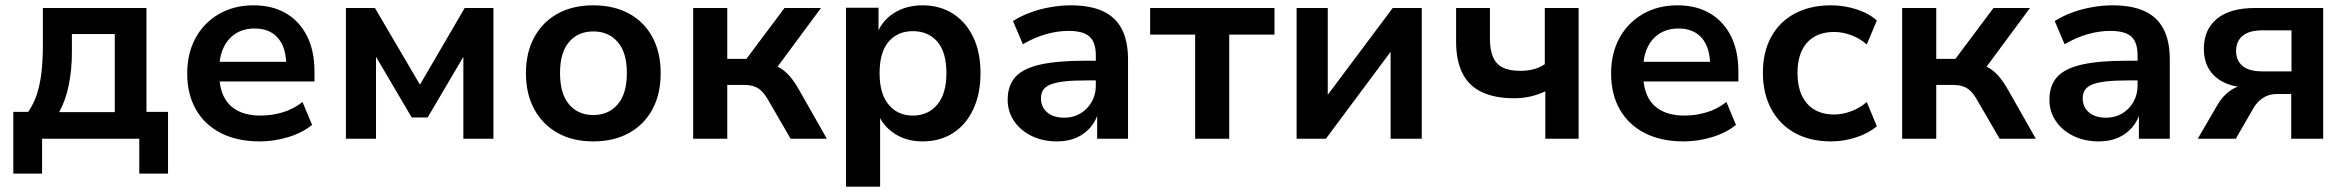

<svg xmlns="http://www.w3.org/2000/svg" viewBox="-20 -521 8818 721"><path d="M30 131V-101H86Q107 -132 118.5 -167Q130 -202 135.5 -247.5Q141 -293 141 -352V-491H530V-101H611V131H503V0H138V131ZM202 -100H411V-393H250V-323Q250 -259 238 -200.5Q226 -142 202 -100Z M956 10Q871 10 810 -21Q749 -52 716 -109.5Q683 -167 683 -245Q683 -321 714.5 -378.5Q746 -436 802.5 -468.5Q859 -501 932 -501Q1003 -501 1054 -471Q1105 -441 1133 -385.5Q1161 -330 1161 -252V-215H785V-289H1071L1055 -274Q1055 -342 1024 -378Q993 -414 936 -414Q895 -414 865 -395Q835 -376 819 -341Q803 -306 803 -258V-249Q803 -194 820.5 -158.5Q838 -123 873 -105Q908 -87 959 -87Q1000 -87 1041 -99Q1082 -111 1116 -138L1152 -52Q1115 -22 1062 -6Q1009 10 956 10Z M1279 0V-491H1388L1557 -203L1725 -491H1833V0H1720V-340H1739L1586 -80H1526L1373 -340H1392V0Z M2208 10Q2131 10 2074.5 -21.5Q2018 -53 1986.5 -110.5Q1955 -168 1955 -246Q1955 -324 1986.5 -381.5Q2018 -439 2074.5 -470Q2131 -501 2208 -501Q2285 -501 2342 -470Q2399 -439 2430 -381.5Q2461 -324 2461 -246Q2461 -168 2430 -110.5Q2399 -53 2342 -21.5Q2285 10 2208 10ZM2208 -89Q2265 -89 2299.5 -129Q2334 -169 2334 -247Q2334 -324 2299.5 -363.5Q2265 -403 2208 -403Q2151 -403 2117 -363.5Q2083 -324 2083 -247Q2083 -169 2117 -129Q2151 -89 2208 -89Z M2583 0V-491H2711V-300H2783L2926 -491H3063L2881 -245L2856 -283Q2883 -280 2904.5 -268.5Q2926 -257 2944.5 -236Q2963 -215 2981 -183L3085 0H2949L2866 -143Q2853 -166 2840.5 -178.5Q2828 -191 2812 -196.5Q2796 -202 2774 -202H2711V0Z M3157 180V-492H3279V-389H3272Q3289 -441 3335.5 -471Q3382 -501 3444 -501Q3509 -501 3558 -470Q3607 -439 3634.5 -382Q3662 -325 3662 -246Q3662 -169 3635 -111Q3608 -53 3559 -21.5Q3510 10 3444 10Q3383 10 3338 -20Q3293 -50 3276 -98H3285V180ZM3408 -87Q3465 -87 3499.5 -128Q3534 -169 3534 -246Q3534 -325 3500 -364.5Q3466 -404 3408 -404Q3351 -404 3317 -364.5Q3283 -325 3283 -246Q3283 -169 3317 -128Q3351 -87 3408 -87Z M3949 10Q3896 10 3854 -10.5Q3812 -31 3788 -66.5Q3764 -102 3764 -146Q3764 -200 3793 -232Q3822 -264 3886 -278.5Q3950 -293 4056 -293H4110V-219H4058Q4011 -219 3979 -215.5Q3947 -212 3927 -204.5Q3907 -197 3898 -184Q3889 -171 3889 -152Q3889 -119 3912.5 -99Q3936 -79 3977 -79Q4010 -79 4036.5 -94.5Q4063 -110 4079 -137.5Q4095 -165 4095 -199V-313Q4095 -363 4071 -384Q4047 -405 3993 -405Q3952 -405 3909 -393Q3866 -381 3821 -355L3784 -442Q3812 -460 3848 -473.5Q3884 -487 3924 -494Q3964 -501 4001 -501Q4073 -501 4120.5 -479.5Q4168 -458 4192 -413Q4216 -368 4216 -297V0H4100V-104H4106Q4097 -69 4075.5 -43.5Q4054 -18 4022.5 -4Q3991 10 3949 10Z M4468 0V-391H4299V-491H4766V-391H4596V0Z M4849 0V-491H4966V-137H4945L5210 -491H5319V0H5202V-356H5224L4959 0Z M5783 0V-178Q5755 -165 5726 -158.5Q5697 -152 5667 -152Q5593 -152 5544 -175.5Q5495 -199 5471.5 -246.5Q5448 -294 5448 -364V-491H5575V-375Q5575 -334 5586.5 -307Q5598 -280 5623 -267.5Q5648 -255 5689 -255Q5716 -255 5739 -261Q5762 -267 5781 -280V-491H5908V0Z M6303 10Q6218 10 6157 -21Q6096 -52 6063 -109.5Q6030 -167 6030 -245Q6030 -321 6061.5 -378.5Q6093 -436 6149.5 -468.5Q6206 -501 6279 -501Q6350 -501 6401 -471Q6452 -441 6480 -385.5Q6508 -330 6508 -252V-215H6132V-289H6418L6402 -274Q6402 -342 6371 -378Q6340 -414 6283 -414Q6242 -414 6212 -395Q6182 -376 6166 -341Q6150 -306 6150 -258V-249Q6150 -194 6167.5 -158.5Q6185 -123 6220 -105Q6255 -87 6306 -87Q6347 -87 6388 -99Q6429 -111 6463 -138L6499 -52Q6462 -22 6409 -6Q6356 10 6303 10Z M6856 10Q6778 10 6720.5 -21.5Q6663 -53 6631.5 -111.5Q6600 -170 6600 -248Q6600 -326 6631.5 -383Q6663 -440 6720.5 -470.5Q6778 -501 6856 -501Q6905 -501 6951.5 -486Q6998 -471 7028 -444L6990 -354Q6964 -377 6931.5 -389Q6899 -401 6868 -401Q6802 -401 6766 -361Q6730 -321 6730 -247Q6730 -173 6766 -132Q6802 -91 6868 -91Q6898 -91 6931 -103Q6964 -115 6990 -138L7028 -47Q6998 -21 6951 -5.5Q6904 10 6856 10Z M7123 0V-491H7251V-300H7323L7466 -491H7603L7421 -245L7396 -283Q7423 -280 7444.5 -268.5Q7466 -257 7484.5 -236Q7503 -215 7521 -183L7625 0H7489L7406 -143Q7393 -166 7380.5 -178.5Q7368 -191 7352 -196.5Q7336 -202 7314 -202H7251V0Z M7861 10Q7808 10 7766 -10.5Q7724 -31 7700 -66.5Q7676 -102 7676 -146Q7676 -200 7705 -232Q7734 -264 7798 -278.5Q7862 -293 7968 -293H8022V-219H7970Q7923 -219 7891 -215.5Q7859 -212 7839 -204.5Q7819 -197 7810 -184Q7801 -171 7801 -152Q7801 -119 7824.5 -99Q7848 -79 7889 -79Q7922 -79 7948.5 -94.5Q7975 -110 7991 -137.5Q8007 -165 8007 -199V-313Q8007 -363 7983 -384Q7959 -405 7905 -405Q7864 -405 7821 -393Q7778 -381 7733 -355L7696 -442Q7724 -460 7760 -473.5Q7796 -487 7836 -494Q7876 -501 7913 -501Q7985 -501 8032.5 -479.5Q8080 -458 8104 -413Q8128 -368 8128 -297V0H8012V-104H8018Q8009 -69 7987.5 -43.5Q7966 -18 7934.5 -4Q7903 10 7861 10Z M8233 0 8307 -127Q8326 -160 8354 -180Q8382 -200 8412 -200H8429V-192Q8376 -192 8337 -209Q8298 -226 8277 -258.5Q8256 -291 8256 -338Q8256 -410 8305 -450.5Q8354 -491 8449 -491H8704V0H8584V-168H8530Q8500 -168 8477.5 -153Q8455 -138 8441 -113L8376 0ZM8475 -253H8585V-407H8475Q8426 -407 8401.5 -386.5Q8377 -366 8377 -330Q8377 -294 8401 -273.5Q8425 -253 8475 -253Z"/></svg>

Font: Nunito Sans 11pt
Style: Bold
Weight: 700
Version: Version 3.101;gftools[0.9.27]